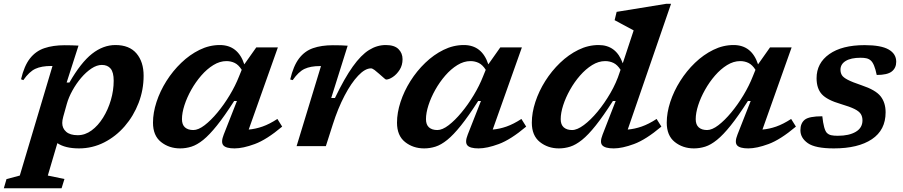

<svg xmlns="http://www.w3.org/2000/svg" viewBox="-81 -764 4720 1004"><path d="M256 172 241 220.5H-61L-47 172.5L22.5 154L193.5 -419Q191 -419 186.5 -419Q136 -419 104 -404.2Q72 -389.5 41 -345L29 -349.5Q45.5 -420 75.8 -458.5Q106 -497 151.2 -512.2Q196.5 -527.5 257 -527.5Q279 -527.5 295 -527Q311 -526.5 329.5 -525.5L267.5 -332.5H282Q342 -437 400.2 -482.8Q458.5 -528.5 522.5 -528.5Q595.5 -528.5 632.8 -484.5Q670 -440.5 670 -368Q670 -294 643.8 -225.8Q617.5 -157.5 571.2 -104Q525 -50.5 463.5 -19.2Q402 12 332 12Q260 12 219 -15.5L169 154ZM249.5 -153Q244.5 -134.5 244.5 -121Q244.5 -93 265 -75Q285.5 -57 325.5 -57Q364 -57 398 -82Q432 -107 458 -148.8Q484 -190.5 498.8 -241Q513.5 -291.5 513.5 -342Q513.5 -386 497.5 -405.2Q481.5 -424.5 451.5 -424.5Q425.5 -424.5 397.2 -405.8Q369 -387 343.2 -356.8Q317.5 -326.5 297.8 -290.8Q278 -255 268.5 -221Z M1089 -60.5 1158 -236H1143.5Q1093 -157 1053.5 -107.8Q1014 -58.5 981.8 -32.5Q949.5 -6.5 920.2 2.8Q891 12 861 12Q803 12 761 -21.5Q719 -55 719 -122.5Q719 -174.5 737.5 -231Q756 -287.5 789.2 -340.2Q822.5 -393 866.8 -435.5Q911 -478 962.2 -503.2Q1013.5 -528.5 1068.5 -528.5Q1163.5 -528.5 1196.5 -427.5L1259 -516H1372L1219.5 -86.5Q1255 -89.5 1291.5 -102.2Q1328 -115 1369.5 -142L1394.5 -102Q1313 -33.5 1251.2 -10.8Q1189.5 12 1145.5 12Q1100.5 12 1086.8 -4.2Q1073 -20.5 1089 -60.5ZM870.5 -141Q870.5 -112 886.2 -98Q902 -84 930 -84Q956 -84 989 -109.2Q1022 -134.5 1056.2 -175.8Q1090.5 -217 1120.2 -266.5Q1150 -316 1169 -364.5L1183 -399Q1166.5 -425 1146.5 -434.8Q1126.5 -444.5 1103 -444.5Q1068.5 -444.5 1034.8 -423.8Q1001 -403 971.5 -369Q942 -335 919.2 -294.5Q896.5 -254 883.5 -213.8Q870.5 -173.5 870.5 -141Z M1597.5 -418.5H1591.5Q1543 -418.5 1511.5 -403.8Q1480 -389 1449.5 -345L1436.5 -348.5Q1453 -419 1482.5 -458Q1512 -497 1556 -512.2Q1600 -527.5 1659.5 -527.5Q1684 -527.5 1700.8 -527Q1717.5 -526.5 1737 -525L1651 -251.5H1670.5Q1720.5 -355.5 1763.8 -416Q1807 -476.5 1848.8 -502.5Q1890.5 -528.5 1936 -528.5Q1981.5 -528.5 2002.8 -507.2Q2024 -486 2024 -454.5Q2024 -423 2008.8 -399Q1993.5 -375 1973.2 -361.5Q1953 -348 1938 -348Q1935 -348 1924.5 -357.8Q1914 -367.5 1901.5 -378Q1889.5 -389 1877.8 -397.8Q1866 -406.5 1859 -406.5Q1828 -406.5 1791.8 -368.2Q1755.5 -330 1720.8 -263.8Q1686 -197.5 1659 -112.5L1623 0H1470Z M2365 -60.5 2434 -236H2419.5Q2369 -157 2329.5 -107.8Q2290 -58.5 2257.8 -32.5Q2225.5 -6.5 2196.2 2.8Q2167 12 2137 12Q2079 12 2037 -21.5Q1995 -55 1995 -122.5Q1995 -174.5 2013.5 -231Q2032 -287.5 2065.2 -340.2Q2098.5 -393 2142.8 -435.5Q2187 -478 2238.2 -503.2Q2289.5 -528.5 2344.5 -528.5Q2439.5 -528.5 2472.5 -427.5L2535 -516H2648L2495.5 -86.5Q2531 -89.5 2567.5 -102.2Q2604 -115 2645.5 -142L2670.5 -102Q2589 -33.5 2527.2 -10.8Q2465.5 12 2421.5 12Q2376.5 12 2362.8 -4.2Q2349 -20.5 2365 -60.5ZM2146.5 -141Q2146.5 -112 2162.2 -98Q2178 -84 2206 -84Q2232 -84 2265 -109.2Q2298 -134.5 2332.2 -175.8Q2366.5 -217 2396.2 -266.5Q2426 -316 2445 -364.5L2459 -399Q2442.5 -425 2422.5 -434.8Q2402.5 -444.5 2379 -444.5Q2344.5 -444.5 2310.8 -423.8Q2277 -403 2247.5 -369Q2218 -335 2195.2 -294.5Q2172.5 -254 2159.5 -213.8Q2146.5 -173.5 2146.5 -141Z M3377.5 -102Q3296 -33.5 3234.2 -10.8Q3172.5 12 3128.5 12Q3083.5 12 3068.8 -3.8Q3054 -19.5 3070 -60L3138.5 -236H3124Q3073.5 -157 3034.2 -107.8Q2995 -58.5 2962.5 -32.5Q2930 -6.5 2900.8 2.8Q2871.5 12 2841.5 12Q2784 12 2742 -21.5Q2700 -55 2700 -122.5Q2700 -174.5 2718.5 -231Q2737 -287.5 2770.2 -340.2Q2803.5 -393 2847.8 -435.5Q2892 -478 2943.2 -503.2Q2994.5 -528.5 3049.5 -528.5Q3141.5 -528.5 3175.5 -433L3232.5 -605Q3223.5 -610 3205.2 -619.8Q3187 -629.5 3167 -640.2Q3147 -651 3133 -658.5L3143.5 -702L3402 -744H3428L3201.5 -86.5Q3237.5 -89.5 3274.2 -102.2Q3311 -115 3352.5 -142ZM2851 -141Q2851 -112 2867 -98Q2883 -84 2910.5 -84Q2937 -84 2972.2 -110.2Q3007.5 -136.5 3043.8 -180.2Q3080 -224 3111 -277.5Q3142 -331 3159.5 -386L3164 -399Q3147.5 -425 3127.2 -434.8Q3107 -444.5 3083.5 -444.5Q3049 -444.5 3015.5 -423.8Q2982 -403 2952.2 -369Q2922.5 -335 2899.8 -294.5Q2877 -254 2864 -213.8Q2851 -173.5 2851 -141Z M3775.5 -60.5 3844.5 -236H3830Q3779.5 -157 3740 -107.8Q3700.5 -58.5 3668.2 -32.5Q3636 -6.5 3606.8 2.8Q3577.5 12 3547.5 12Q3489.5 12 3447.5 -21.5Q3405.5 -55 3405.5 -122.5Q3405.5 -174.5 3424 -231Q3442.5 -287.5 3475.8 -340.2Q3509 -393 3553.2 -435.5Q3597.5 -478 3648.8 -503.2Q3700 -528.5 3755 -528.5Q3850 -528.5 3883 -427.5L3945.5 -516H4058.5L3906 -86.5Q3941.5 -89.5 3978 -102.2Q4014.5 -115 4056 -142L4081 -102Q3999.5 -33.5 3937.8 -10.8Q3876 12 3832 12Q3787 12 3773.2 -4.2Q3759.5 -20.5 3775.5 -60.5ZM3557 -141Q3557 -112 3572.8 -98Q3588.5 -84 3616.5 -84Q3642.5 -84 3675.5 -109.2Q3708.5 -134.5 3742.8 -175.8Q3777 -217 3806.8 -266.5Q3836.5 -316 3855.5 -364.5L3869.5 -399Q3853 -425 3833 -434.8Q3813 -444.5 3789.5 -444.5Q3755 -444.5 3721.2 -423.8Q3687.5 -403 3658 -369Q3628.5 -335 3605.8 -294.5Q3583 -254 3570 -213.8Q3557 -173.5 3557 -141Z M4219 -156Q4226.5 -86.5 4242.5 -69.5Q4252 -60 4265.2 -57Q4278.5 -54 4300 -54Q4359 -54 4394 -74.8Q4429 -95.5 4429 -134.5Q4429 -153.5 4420.5 -167.5Q4412 -181.5 4387.8 -193.8Q4363.5 -206 4316 -220Q4244 -241 4216.5 -271.2Q4189 -301.5 4189 -355Q4189 -434 4255.5 -481Q4322 -528 4440.5 -528Q4526 -528 4565.8 -505.2Q4605.5 -482.5 4605.5 -441Q4605.5 -408.5 4582.2 -390.2Q4559 -372 4503.5 -372Q4491.5 -431.5 4472 -448Q4462 -456.5 4449.5 -459.2Q4437 -462 4419 -462Q4368.5 -462 4341.2 -445.2Q4314 -428.5 4314 -399.5Q4314 -383.5 4321.2 -371.2Q4328.5 -359 4352 -346.8Q4375.5 -334.5 4424.5 -318Q4498 -293.5 4524 -260.2Q4550 -227 4550 -176.5Q4550 -84 4478.2 -36Q4406.5 12 4279.5 12Q4182.5 12 4143.5 -15.2Q4104.5 -42.5 4104.5 -83Q4104.5 -119.5 4127 -137.8Q4149.5 -156 4219 -156Z"/></svg>

Font: Newsreader 6pt SemiBold
Style: Italic
Weight: 600
Italic angle: -17°
Designer: Hugues Gentile
Foundry: Production Type
Version: Version 1.003; ttfautohint (v1.8.3)